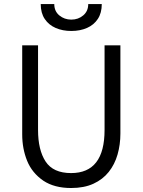

<svg xmlns="http://www.w3.org/2000/svg" viewBox="-20 -934 716 964"><path d="M337 10Q253 10 198 -26.5Q141 -65.5 116.2 -126.5Q91.5 -187.5 91.5 -259V-706.5H171V-281.5Q171 -181 209 -123Q247 -65 337 -65Q505 -65 505 -281.5V-706.5H584.5V-264Q584.5 -208 570.2 -158.2Q556 -108.5 526 -70.8Q496 -33 449 -11.5Q402 10 337 10ZM338 -778.5Q294.5 -778.5 259.8 -793.5Q225 -808.5 204.8 -838.5Q184.5 -868.5 184.5 -913.5H252.5Q252.5 -877.5 278 -856.5Q303.5 -835.5 338 -835.5Q373 -835.5 398 -856.8Q423 -878 423 -913.5H491Q491 -869 471.2 -839Q451.5 -809 417 -793.8Q382.5 -778.5 338 -778.5Z"/></svg>

Font: Acari Sans
Style: Regular
Weight: 400
Designer: Alfredo Marco Pradil and Stefan Peev (font) & Cristiano Sobral (main changes)
Foundry: Alfredo Marco Pradil and Stefan Peev (font) & Cristiano Sobral (main changes)
Version: Version 1.063; ttfautohint (v1.8.3)